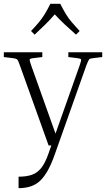

<svg xmlns="http://www.w3.org/2000/svg" viewBox="-20 -760 554 1003"><path d="M265 50Q233 141 192 182Q151 223 77 223V163Q117 163 145.5 153.5Q174 144 195 118Q216 92 233 43L248 0H234L84 -418Q75 -444 70 -449Q65 -454 49 -456L0 -462V-487H201V-462L152 -456Q136 -454 135 -449Q134 -444 143 -418L270 -62L396 -418Q405 -444 403.5 -449Q402 -454 386 -456L337 -462V-487H514V-462L465 -456Q450 -455 445.5 -449.5Q441 -444 431 -418ZM396 -598 377 -579Q345 -607 317.5 -633Q290 -659 266 -685Q244 -659 218 -633.5Q192 -608 161 -579L142 -598Q167 -624 183.5 -644Q200 -664 213.5 -686Q227 -708 243 -740H295Q311 -708 324.5 -686Q338 -664 355 -644Q372 -624 396 -598Z"/></svg>

Font: Inria Serif Light
Style: Regular
Weight: 300
Designer: Black Foundry Team
Foundry: Black Foundry
Version: Version 1.000; ttfautohint (v1.8.3)